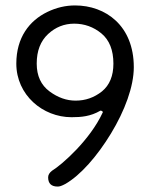

<svg xmlns="http://www.w3.org/2000/svg" viewBox="-20 -668 552 706"><path d="M192 18C199 18 206 16 221 8C276 -24 337 -93 388 -177C439 -261 472 -350 472 -421C472 -574 368 -648 256 -648C221 -648 187 -640 154 -624C88 -592 40 -530 40 -434C40 -319 137 -237 243 -237C279 -237 313 -240 349 -261C350 -261 350 -261 351 -261C354 -261 358 -258 358 -256C358 -255 358 -254 357 -253C311 -154 210 -64 171 -40C162 -33 157 -25 157 -16C157 7 169 18 192 18ZM258 -298C225 -298 193 -309 162 -332C131 -355 115 -389 115 -434C115 -481 129 -517 157 -543C184 -568 216 -581 253 -581C290 -581 324 -569 353 -545C382 -521 397 -484 397 -434C397 -389 383 -355 355 -332C326 -309 294 -298 258 -298Z"/></svg>

Font: Dongle Light
Style: Regular
Weight: 300
Designer: Yanghee Ryu
Foundry: Yanghee Ryu
Version: Version 2.000